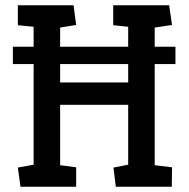

<svg xmlns="http://www.w3.org/2000/svg" viewBox="-20 -711 720 731"><path d="M29 -467V-533H648V-467ZM58 0 48 -73 108 -84V-609L48 -615V-691H260L270 -616L209 -606V-397H468V-609L411 -615V-691H624L635 -616L569 -606V-82L635 -74L634 0H421L412 -73L468 -84V-312H209V-82L270 -74V0Z"/></svg>

Font: Kreon Light
Style: Regular
Weight: 400
Version: Version 2.002